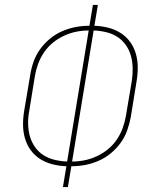

<svg xmlns="http://www.w3.org/2000/svg" viewBox="-20 -755 640 775"><path d="M234 0 248 -84Q219 -85 191.5 -92Q164 -99 141.5 -113.5Q119 -128 103.5 -149.5Q88 -171 80.5 -197.5Q73 -224 73 -252.5Q73 -281 78 -310L102 -452Q106 -479 115.5 -506Q125 -533 142 -556.5Q159 -580 182 -599Q205 -618 232 -629.5Q259 -641 286 -646Q313 -651 341 -651L355 -735H375L361 -651Q390 -650 417.5 -643Q445 -636 467.5 -621.5Q490 -607 505.5 -585.5Q521 -564 528.5 -537.5Q536 -511 536 -482.5Q536 -454 531 -425L508 -283Q503 -256 493.5 -229Q484 -202 467 -178.5Q450 -155 427 -136Q404 -117 377 -105.5Q350 -94 323 -89Q296 -84 268 -84L254 0ZM251 -103 338 -632Q313 -632 288 -627Q263 -622 239 -611Q215 -600 194 -583Q173 -566 158 -544Q143 -522 134 -497.5Q125 -473 121 -449L98 -307Q93 -281 93.5 -255Q94 -229 100.5 -205.5Q107 -182 121 -162Q135 -142 155 -129Q175 -116 200 -110Q225 -104 251 -103ZM271 -103Q296 -103 321 -108Q346 -113 370 -124Q394 -135 415 -152Q436 -169 451 -191Q466 -213 475 -237.5Q484 -262 488 -286L512 -428Q516 -454 515.5 -480Q515 -506 508.5 -529.5Q502 -553 488 -573Q474 -593 454 -606Q434 -619 409 -625Q384 -631 358 -632Z"/></svg>

Font: Iosevka Thin Extended
Style: Italic
Weight: 100
Width: 7
Italic angle: -9°
Monospace: yes
Designer: Belleve Invis
Foundry: Belleve Invis
Version: Version 32.5.0; ttfautohint (v1.8.4)